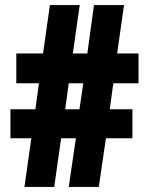

<svg xmlns="http://www.w3.org/2000/svg" viewBox="-20 -734 576 754"><path d="M250 -407H307L292 -305H236ZM524 -407V-524H440L467 -714H349L323 -524H266L293 -714H176L149 -524H44V-407H133L119 -305H21V-191H103L76 0H193L220 -191H278L250 0H368L396 -191H500V-305H411L425 -407Z"/></svg>

Font: Noto Sans Display Condensed Black
Style: Regular
Weight: 900
Width: 3
Designer: Monotype Design team
Foundry: Monotype Imaging Inc.
Version: 1.000